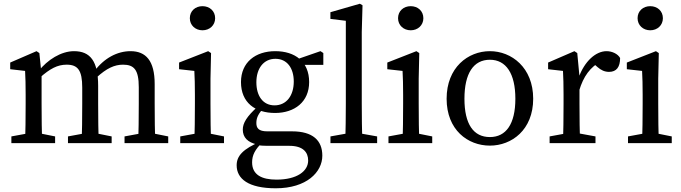

<svg xmlns="http://www.w3.org/2000/svg" viewBox="-20 -759 3613 1018"><path d="M40.3 0H272.2V-35.7L172.5 -55.7H149.3L40.3 -35.7V0ZM113 0H203.5C201.5 -45 200.5 -148 200.5 -210V-361.9L188.7 -477.6L173.6 -487.7L34.1 -427.3V-392L113 -383C115.1 -343 116 -312.6 116 -257.6V-210C116 -148 115 -45 113 0ZM340.4 0H572V-35.7L472.4 -55.7H449.1L340.4 -35.7V0ZM413 0H503.4C501.4 -45 500.4 -146 500.4 -210V-303.4C500.4 -434.5 458.9 -487.7 372.4 -487.7C304.4 -487.7 231.4 -442.2 184 -381.3H174.6L190.9 -346.9C245.5 -395.2 284.8 -416.1 333.5 -416.1C392.6 -416.1 416 -386.4 416 -294.7V-210C416 -146 415 -45 413 0ZM640.3 0H871.9V-35.7L772.2 -55.7H748.8L640.3 -35.7V0ZM712.8 0H803.1C801.1 -45 800.1 -146 800.1 -210V-313.5C800.1 -437.2 753.3 -487.7 672.1 -487.7C602.4 -487.7 531.5 -451.3 478.9 -379.4H471.4L490.6 -346.9C545.6 -397.6 587.5 -416.1 632.4 -416.1C690.4 -416.1 715.8 -389.5 715.8 -296.6V-210C715.8 -146 714.8 -45 712.8 0Z M935.7 0H1167.7V-35.7L1067.9 -55.7H1044.7L935.7 -35.7V0ZM1010.4 0H1099C1097 -45 1096 -148 1096 -210V-342L1099 -477.6L1083.8 -487.7L929.5 -427.3V-392L1010.4 -383C1012.4 -343 1013.4 -312 1013.4 -257V-210C1013.4 -148 1012.4 -45 1010.4 0ZM1053.6 -598.4C1091.2 -598.4 1120.7 -624.8 1120.7 -662.4C1120.7 -700.9 1091.2 -726.3 1053.6 -726.3C1016 -726.3 986.5 -700.9 986.5 -662.4C986.5 -624.8 1016 -598.4 1053.6 -598.4Z M1442.2 239.3C1605.9 239.3 1689 153.3 1689 66.4C1689 -14.9 1637.9 -62.6 1528.3 -62.6H1397.2C1350.4 -62.6 1339.2 -80.4 1339.2 -107.2C1339.2 -136.9 1351.8 -158.6 1381 -189.9L1346.7 -205V-194C1287.9 -141.4 1267.3 -106 1267.3 -72.1C1267.3 -30.3 1293 -4 1344 7.3V10.5C1359.6 13 1378.7 14.2 1397.2 14.2H1514.5C1586.4 14.2 1613.9 47.9 1613.9 92C1613.9 148.2 1555.4 193.4 1445.9 193.4C1367.2 193.4 1316.7 167.5 1316.7 101.8C1316.7 63.3 1332.2 34 1371.1 -4.5L1365.6 -10.6C1266.1 31.4 1234.8 68.5 1234.8 117.5C1234.8 188.9 1296.9 239.3 1442.2 239.3ZM1438.4 -160C1541.8 -160 1619.1 -218.7 1619.1 -323.8C1619.1 -432.9 1543.7 -487.7 1439.4 -487.7C1335.1 -487.7 1257.7 -429 1257.7 -323.8C1257.7 -214.8 1333.1 -160 1438.4 -160ZM1435.5 -200.4C1374.4 -200.4 1339.3 -250 1339.3 -322.9C1339.3 -395.8 1377.4 -447.2 1440.3 -447.2C1502.3 -447.2 1537.6 -397.7 1537.6 -326.7C1537.6 -252.9 1499.5 -200.4 1435.5 -200.4ZM1541.4 -414.9H1694.3V-477.8L1679.2 -487.8L1547.5 -442.2H1541.4V-414.9Z M1732.1 0H1979.6V-35.7L1867.3 -55.7H1844.1L1732.1 -35.7V0ZM1810.6 0H1901.1C1899.1 -70 1898.1 -140 1898.1 -210V-589.2L1902.1 -731.1L1888 -739.2L1731.8 -694.2V-658.8L1813.6 -648.8V-210C1813.6 -140 1812.6 -70 1810.6 0Z M2039.7 0H2271.7V-35.7L2171.9 -55.7H2148.7L2039.7 -35.7V0ZM2114.4 0H2203C2201 -45 2200 -148 2200 -210V-342L2203 -477.6L2187.8 -487.7L2033.5 -427.3V-392L2114.4 -383C2116.4 -343 2117.4 -312 2117.4 -257V-210C2117.4 -148 2116.4 -45 2114.4 0ZM2157.6 -598.4C2195.2 -598.4 2224.7 -624.8 2224.7 -662.4C2224.7 -700.9 2195.2 -726.3 2157.6 -726.3C2120 -726.3 2090.5 -700.9 2090.5 -662.4C2090.5 -624.8 2120 -598.4 2157.6 -598.4Z M2577.5 13.1C2692.9 13.1 2807 -70.1 2807 -235.5C2807 -400.9 2692.2 -487.7 2577.5 -487.7C2460.9 -487.7 2348 -400.8 2348 -235.5C2348 -70.2 2460.1 13.1 2577.5 13.1ZM2577.5 -32.3C2490.3 -32.3 2442.5 -100.9 2442.5 -235.4C2442.5 -369.8 2490.3 -442.2 2577.5 -442.2C2662.7 -442.2 2712.5 -369.8 2712.5 -235.4C2712.5 -100.9 2662.7 -32.3 2577.5 -32.3Z M2894.1 0H3137.3V-35.7L3028.1 -55.7H3003.3L2894.1 -35.7V0ZM2965 0H3055.5C3053.5 -45 3052.5 -148 3052.5 -210V-352.7L3040.7 -477.6L3025.6 -487.7L2886.1 -427.3V-392L2965 -383C2967 -343 2968 -312.7 2968 -257.7V-210C2968 -148 2967 -45 2965 0ZM3050.6 -277.8C3073.1 -353.8 3109.1 -404 3169.6 -435.6L3121.1 -427L3148.2 -403.2C3166.5 -387.2 3185.8 -377.9 3209.2 -377.9C3249.2 -377.9 3267.8 -404.1 3267.9 -451.4C3256.1 -473.1 3225.8 -487.7 3196 -487.7C3139.1 -487.7 3078.9 -434.7 3047.4 -345.8H3036.4L3050.6 -277.8Z M3309.7 0H3541.7V-35.7L3441.9 -55.7H3418.7L3309.7 -35.7V0ZM3384.4 0H3473C3471 -45 3470 -148 3470 -210V-342L3473 -477.6L3457.8 -487.7L3303.5 -427.3V-392L3384.4 -383C3386.4 -343 3387.4 -312 3387.4 -257V-210C3387.4 -148 3386.4 -45 3384.4 0ZM3427.6 -598.4C3465.2 -598.4 3494.7 -624.8 3494.7 -662.4C3494.7 -700.9 3465.2 -726.3 3427.6 -726.3C3390 -726.3 3360.5 -700.9 3360.5 -662.4C3360.5 -624.8 3390 -598.4 3427.6 -598.4Z"/></svg>

Font: Source Serif Variable
Style: Regular
Weight: 389
Designer: Frank Grießhammer
Foundry: Adobe Systems Incorporated
Version: Version 3.001;hotconv 1.0.111;makeotfexe 2.5.65597